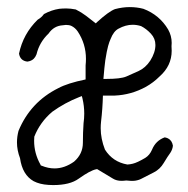

<svg xmlns="http://www.w3.org/2000/svg" viewBox="-20 -536 540 552"><path d="M392.1 -510.7Q373.5 -515.6 353 -515.6Q332.5 -515.6 310.5 -509.8Q292.5 -502.9 259.8 -473.1L255.4 -468.8Q240.7 -480.5 227.5 -490.5Q214.4 -500.5 197.8 -508.8Q182.6 -511.7 170.9 -511.7Q159.2 -511.7 150.4 -510.7Q127.9 -507.3 106.4 -495.6Q99.1 -485.4 88.4 -479.5Q46.4 -438.5 34.7 -381.8Q38.1 -361.3 58.6 -358.9Q70.3 -360.4 77.1 -367.2Q82 -372.1 85 -379.9Q93.3 -414.6 119.6 -439.5Q134.8 -461.9 161.1 -463.4Q166 -464.4 169.4 -464.4Q179.2 -464.4 185.5 -461.4Q196.3 -456.1 203.6 -445.3Q227.1 -409.7 227.1 -366.7Q227.1 -357.4 226.1 -348.1V-307.6Q174.3 -296.9 147.9 -282.7Q147.9 -282.7 147.9 -282.7Q67.4 -242.7 33.2 -159.7Q28.8 -143.1 28.8 -126.5Q28.8 -104 37.6 -81.1Q44.4 -33.2 76.7 -15.1Q94.2 -5.9 119.6 -4.4Q126.5 -3.9 132.8 -3.9Q181.2 -3.9 206.5 -22.5Q239.3 -45.9 256.3 -49.3L259.3 -49.8Q288.1 -32.7 304.7 -22.5Q314.9 -16.1 329.6 -16.1Q335.4 -16.1 342.8 -17.1Q351.6 -16.1 355.5 -16.1Q359.4 -16.1 363.8 -16.1Q368.2 -16.1 374.3 -17.6Q380.4 -19 385.3 -21.5Q402.8 -30.8 422.4 -40.5Q439.9 -49.3 450.7 -67.4Q462.4 -86.9 469.7 -96.7Q476.1 -106.4 477.1 -117.2Q474.6 -132.3 462.9 -138.2Q459 -140.1 453.6 -141.1Q427.7 -131.8 417 -105.5Q410.2 -89.8 397.5 -82Q374.5 -68.4 361.8 -65.4Q354.5 -63.5 346.2 -63Q304.2 -70.3 281.7 -106Q269.5 -137.2 269.5 -167.5Q269.5 -176.8 270.5 -186Q274.9 -223.1 275.9 -261.2H309.6Q357.4 -263.2 399.9 -286.6Q421.4 -298.8 438.5 -315.9Q473.6 -346.7 473.6 -390.1Q473.6 -396 473.1 -403.3Q473.6 -408.7 473.6 -412.6Q473.6 -433.1 463.4 -451.2Q438.5 -493.2 392.1 -510.7ZM426.8 -406.7Q426.8 -385.3 412.1 -361.8Q398.4 -340.8 377.9 -331.5Q357.4 -322.3 342.8 -315.9Q326.7 -309.1 285.2 -309.1H277.3Q280.3 -345.2 282.7 -362.3Q287.1 -390.6 290.8 -403.6Q294.4 -416.5 297.9 -423.8Q306.6 -446.3 320.8 -453.6Q341.3 -464.8 361.3 -464.8Q373.5 -464.8 385.7 -460.9Q400.9 -453.1 413.8 -439.2Q426.8 -425.3 426.8 -406.7ZM136.7 -51.8Q118.7 -51.8 99.6 -59.6L97.2 -60.5L96.2 -63Q78.1 -95.2 78.1 -131.3Q78.1 -136.7 78.6 -143.1Q95.2 -185.1 130.4 -214.8Q166.5 -240.7 207.5 -256.8L215.3 -259.8L217.3 -252Q222.2 -231 222.2 -209.5Q222.2 -195.8 220.2 -181.6Q218.3 -154.8 218.3 -125.5Q218.3 -93.3 192.9 -71.3Q165.5 -51.8 136.7 -51.8Z"/></svg>

Font: Bakudai
Style: ExtraLight
Weight: 200
Version: Version 1.48